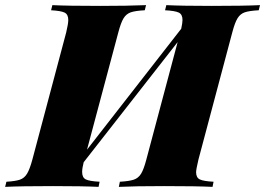

<svg xmlns="http://www.w3.org/2000/svg" viewBox="-67 -728 1033 748"><path d="M946 -708 941 -688Q904 -686 886.5 -680Q869 -674 858.5 -657Q848 -640 838 -602L706 -106Q697 -68 697 -57Q697 -36 711.5 -29Q726 -22 765 -20L761 0Q701 -3 573 -3Q458 -3 396 0L400 -20Q436 -22 454 -28Q472 -34 482.5 -51Q493 -68 503 -106L625 -564L259 -96Q253 -72 253 -58Q253 -36 267.5 -29Q282 -22 321 -20L317 0Q256 -3 140 -3Q14 -3 -47 0L-42 -20Q-7 -22 10.5 -28Q28 -34 38.5 -51.5Q49 -69 59 -106L191 -602Q199 -636 199 -650Q199 -672 184.5 -679Q170 -686 132 -688L137 -708Q195 -705 324 -705Q431 -705 502 -708L497 -688Q460 -686 442.5 -680Q425 -674 414.5 -657Q404 -640 394 -602L272 -145L639 -616Q644 -639 644 -650Q644 -672 629.5 -679Q615 -686 576 -688L581 -708Q641 -705 757 -705Q884 -705 946 -708Z"/></svg>

Font: Playfair Display SC Black
Style: Italic
Weight: 900
Italic angle: -14°
Designer: Claus Eggers Sørensen
Foundry: Claus Eggers Sørensen
Version: Version 1.200; ttfautohint (v1.6)